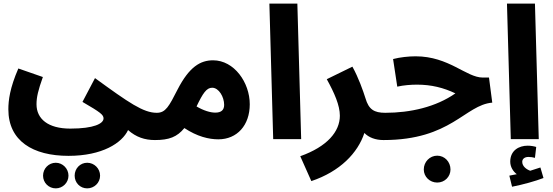

<svg xmlns="http://www.w3.org/2000/svg" viewBox="-20 -766 3042 1057"><path d="M26 -164C26 10 161 92 357 92C543 92 652 21 685 -50C729 -11 777 5 833 5C885 5 918 -32 918 -72C918 -118 891 -145 843 -145C769 -145 690 -200 503 -336L434 -205C534 -147 550 -134 550 -114C550 -86 498 -58 367 -58C245 -58 181 -111 181 -192C181 -231 190 -269 216 -342L81 -389C34 -281 26 -213 26 -164ZM460 271C499 271 531 240 531 201C531 162 499 130 460 130C421 130 391 162 391 201C391 240 421 271 460 271ZM287 271C325 271 357 240 357 201C357 162 325 130 287 130C248 130 217 162 217 201C217 240 248 271 287 271Z M833 5C911 5 955 -12 995 -61C1066 -14 1130 1 1182 1C1285 1 1355 -76 1355 -192C1355 -312 1269 -434 1153 -434C1083 -434 1022 -398 958 -274C910 -180 892 -145 843 -145ZM1148 -283C1185 -283 1214 -232 1214 -189C1214 -161 1199 -146 1165 -146C1138 -146 1101 -157 1062 -180C1097 -253 1117 -283 1148 -283Z M1484 0H1638L1617 -746H1463Z M1694 231C1852 178 1950 76 1986 -34C2010 -9 2047 5 2091 5C2146 5 2176 -26 2176 -72C2176 -112 2153 -145 2101 -145C2040 -145 2010 -163 1992 -225C1979 -266 1954 -338 1920 -399L1779 -330C1821 -254 1851 -186 1851 -129C1851 -42 1782 41 1633 94Z M2091 5C2464 5 2539 -188 2690 -201L2672 -339H2638C2547 -339 2452 -456 2268 -456C2229 -456 2183 -451 2144 -441L2167 -289C2202 -297 2243 -300 2276 -300C2355 -300 2422 -283 2487 -252C2380 -177 2239 -145 2101 -145ZM2387 239C2428 239 2460 207 2460 167C2460 125 2428 91 2387 91C2346 91 2313 125 2313 167C2313 207 2346 239 2387 239Z M2792 0H2946L2925 -746H2771ZM2799 262C2860 250 2928 231 2972 214L2955 156C2938 162 2919 168 2899 174C2879 167 2855 150 2855 125C2855 109 2868 98 2889 98C2902 98 2914 100 2925 103L2932 43C2919 39 2902 36 2885 36C2837 36 2789 62 2789 124C2789 153 2805 178 2825 193C2814 195 2802 198 2784 201Z"/></svg>

Font: Noto Sans Arabic UI SmCn XBd
Style: Regular
Weight: 800
Width: 4
Designer: Monotype Design Team, Nadine Chahine and Nizar Qandah
Foundry: Monotype Imaging Inc.
Version: Version 2.010